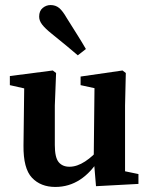

<svg xmlns="http://www.w3.org/2000/svg" viewBox="-20 -728 591 760"><path d="M199 12Q141 12 106.5 -24.5Q72 -61 73 -152L76 -398L103 -372L19 -391V-427L189 -449L202 -439L197 -310V-154Q197 -105 212 -86.5Q227 -68 255 -68Q285 -68 317 -89Q349 -110 374 -141L392 -103H376Q306 12 199 12ZM360 9 351 -99 354 -379 299 -391V-425L465 -449L478 -439L475 -310V-50L528 -39V0ZM320 -534 288 -509Q267 -527 243.5 -546.5Q220 -566 184 -595Q159 -615 147 -630.5Q135 -646 135 -662Q135 -685 149 -696.5Q163 -708 180 -708Q200 -708 214 -696.5Q228 -685 244 -657Q271 -614 288 -587Q305 -560 320 -534Z"/></svg>

Font: Lisu Bosa Black
Style: Regular
Weight: 900
Designer: David Morse, Annie Olsen, Victor Gaultney, Frank Grießhammer (Latin)
Foundry: SIL International
Version: Version 2.000